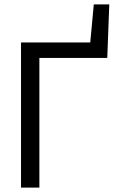

<svg xmlns="http://www.w3.org/2000/svg" viewBox="-20 -848 590 868"><path d="M158 0V-586H465L474 -828H404L388 -656H75V0Z"/></svg>

Font: Codetta
Style: Regular
Weight: 400
Italic angle: -11°
Designer: Ulrich Proeller
Foundry: PROSA GmbH
Version: Version 2.00;September 29, 2018;FontCreator 11.5.0.2427 64-b